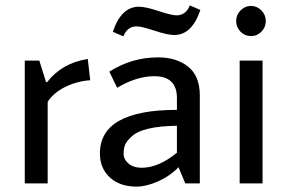

<svg xmlns="http://www.w3.org/2000/svg" viewBox="-20 -681 1075 713"><path d="M72 -456H126L151 -376H155Q210 -447 306 -462L315 -383Q268 -380 224 -359Q180 -338 157 -303V0H72Z M637 -273V-317Q637 -398 553 -398Q487 -398 415 -355L386 -415Q470 -468 567 -468Q635 -468 678.5 -433.5Q722 -399 722 -327V0H668L643 -60Q611 -27 567 -7.5Q523 12 487 12Q425 12 388 -22Q351 -56 351 -111Q351 -273 637 -273ZM506 -58Q569 -58 637 -114V-214Q511 -212 471 -176Q452 -159 445.5 -145.5Q439 -132 439 -110.5Q439 -89 457.5 -73.5Q476 -58 506 -58ZM627 -551Q602 -551 554 -567Q506 -583 487 -583Q453 -583 438 -546L399 -563Q430 -656 496 -656Q521 -656 569 -640Q617 -624 636 -624Q670 -624 685 -661L724 -644Q693 -551 627 -551Z M951 -563.5Q935 -547 912 -547Q889 -547 873 -563.5Q857 -580 857 -603Q857 -626 873.5 -642.5Q890 -659 912 -659Q934 -659 950.5 -642.5Q967 -626 967 -603Q967 -580 951 -563.5ZM870 -456H955V0H870Z"/></svg>

Font: Average Sans
Style: Regular
Weight: 400
Designer: Eduardo Rodriguez Tunni
Foundry: Eduardo Rodriguez Tunni
Version: Version 1.002